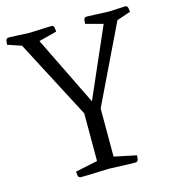

<svg xmlns="http://www.w3.org/2000/svg" viewBox="-105 -788 790 875"><g transform="rotate(-15 290.0 -350.0)"><path d="M232 -670 147 -648 307 -321 450 -648 368 -670Q368 -676 370 -688Q372 -700 383 -700Q383 -700 383 -700Q383 -700 383 -700Q383 -700 388.5 -700Q394 -700 416 -699Q438 -698 487 -696Q537 -698 551 -699Q565 -700 565 -700Q565 -700 565 -700Q565 -700 565 -700Q576 -699 578 -687Q580 -675 580 -670L515 -648L337 -279V-52L442 -30Q442 -25 440 -12.5Q438 0 427 0Q427 0 399 -0.5Q371 -1 301 -4Q231 -1 200 -0.5Q169 0 169 0Q158 0 156 -12.5Q154 -25 154 -30L259 -52V-277L65 -648L0 -670Q0 -675 2 -687.5Q4 -700 15 -700Q15 -700 21 -700Q27 -700 48 -699Q69 -698 112 -696Q166 -698 188 -699Q210 -700 213.5 -700Q217 -700 217 -700Q228 -700 230 -688Q232 -676 232 -670Z"/></g></svg>

Font: Mate SC
Style: Regular
Weight: 400
Designer: Eduardo Rodriguez Tunni
Foundry: Eduardo Rodriguez Tunni
Version: Version 1.003; ttfautohint (v1.8.4.7-5d5b);gftools[0.9.24]